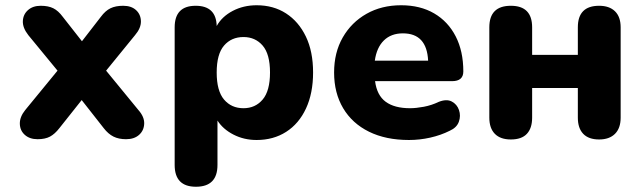

<svg xmlns="http://www.w3.org/2000/svg" viewBox="-20 -522 2446 731"><path d="M123 8Q93 8 74.5 -8.5Q56 -25 55.5 -51Q55 -77 76 -103L199 -253L88 -388Q66 -416 67 -441.5Q68 -467 86.5 -483.5Q105 -500 135 -500Q164 -500 183 -490.5Q202 -481 219 -458L292 -365L364 -458Q381 -481 400.5 -490.5Q420 -500 449 -500Q480 -500 498 -483.5Q516 -467 516.5 -441Q517 -415 494 -388L384 -253L507 -103Q530 -77 529 -51Q528 -25 509.5 -8.5Q491 8 460 8Q432 8 412 -2Q392 -12 375 -34L291 -141L206 -34Q189 -12 170.5 -2Q152 8 123 8Z M907 -110Q952 -110 980 -143Q1008 -176 1008 -246Q1008 -316 980 -348.5Q952 -381 907 -381Q861 -381 833 -348.5Q805 -316 805 -246Q805 -176 833 -143Q861 -110 907 -110ZM726 189Q645 189 645 106V-418Q645 -500 725 -500Q803 -500 805 -423Q825 -459 866 -480.5Q907 -502 957 -502Q1021 -502 1069 -471Q1117 -440 1144.5 -383Q1172 -326 1172 -246Q1172 -167 1145 -109Q1118 -51 1069.5 -20Q1021 11 957 11Q909 11 869 -9.5Q829 -30 808 -63V106Q808 189 726 189Z M1537 11Q1449 11 1385 -20.5Q1321 -52 1286.5 -110Q1252 -168 1252 -246Q1252 -322 1285 -379.5Q1318 -437 1375.5 -469.5Q1433 -502 1507 -502Q1580 -502 1633 -471Q1686 -440 1715 -383.5Q1744 -327 1744 -250Q1744 -213 1701 -213H1408Q1415 -159 1448.5 -134.5Q1482 -110 1541 -110Q1564 -110 1593.5 -115.5Q1623 -121 1650 -134Q1680 -146 1700 -135.5Q1720 -125 1727.5 -103Q1735 -81 1727 -58.5Q1719 -36 1692 -24Q1658 -7 1618 2Q1578 11 1537 11ZM1407 -291H1610Q1605 -395 1514 -395Q1469 -395 1441.5 -368Q1414 -341 1407 -291Z M1925 9Q1885 9 1864 -12.5Q1843 -34 1843 -74V-418Q1843 -500 1925 -500Q2006 -500 2006 -418V-313H2180V-418Q2180 -500 2261 -500Q2300 -500 2321.5 -479Q2343 -458 2343 -418V-74Q2343 -34 2321.5 -12.5Q2300 9 2261 9Q2221 9 2200.5 -12.5Q2180 -34 2180 -74V-187H2006V-74Q2006 -34 1986 -12.5Q1966 9 1925 9Z"/></svg>

Font: Chiron GoRound TC EB
Style: Regular
Weight: 700
Designer: Ryoko NISHIZUKA 西塚涼子 (kana, bopomofo & ideographs); Paul D. Hunt (Latin, Greek & Cyrillic); Sandoll Communications 산돌커뮤니
Foundry: Adobe
Version: Version 1.000;hotconv 1.1.1;makeotfexe 2.6.0